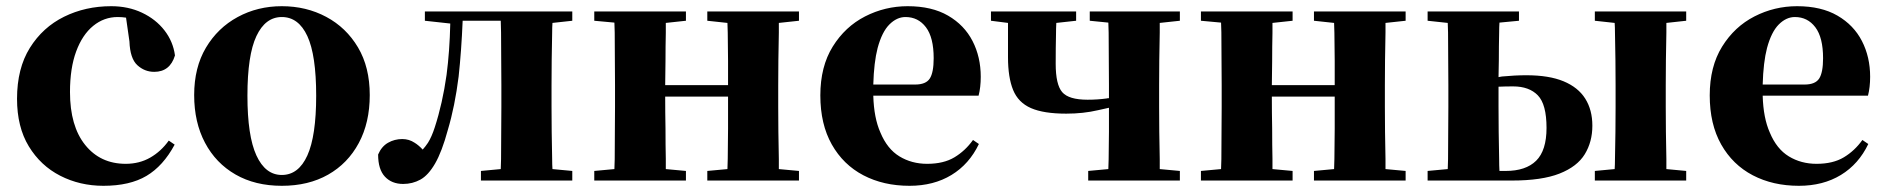

<svg xmlns="http://www.w3.org/2000/svg" viewBox="-20 -583 6092 620"><path d="M314 17Q238 17 174.5 -15.5Q111 -48 73 -110.5Q35 -173 35 -264Q35 -362 76.5 -428.5Q118 -495 187 -529Q256 -563 339 -563Q394 -563 438.5 -542Q483 -521 511 -485Q539 -449 545 -404Q529 -351 478 -351Q447 -351 423.5 -372.5Q400 -394 398 -449L387 -526Q374 -528 360 -528Q316 -528 281 -499.5Q246 -471 226 -417Q206 -363 206 -286Q206 -176 255 -115Q304 -54 386 -54Q430 -54 465 -74Q500 -94 525 -129L544 -116Q507 -47 453 -15Q399 17 314 17Z M890 17Q804 17 740.5 -19.5Q677 -56 642 -122Q607 -188 607 -276Q607 -365 645 -429Q683 -493 747.5 -528Q812 -563 890 -563Q969 -563 1033.5 -528.5Q1098 -494 1136 -430Q1174 -366 1174 -276Q1174 -187 1138.5 -121Q1103 -55 1039.5 -19Q976 17 890 17ZM890 -18Q944 -18 972.5 -81Q1001 -144 1001 -274Q1001 -405 972.5 -466.5Q944 -528 890 -528Q837 -528 808 -466.5Q779 -405 779 -274Q779 -144 808 -81Q837 -18 890 -18Z M1282 11Q1245 11 1223 -12.5Q1201 -36 1201 -84Q1212 -110 1233 -122Q1254 -134 1279 -134Q1301 -134 1319 -122Q1332 -114 1345 -100Q1354 -110 1362 -122Q1374 -141 1384 -172Q1409 -249 1422 -341Q1432 -417 1434 -507L1352 -516V-546H1828V-516L1764 -509Q1763 -495 1763 -478Q1762 -435 1761.5 -389Q1761 -343 1761 -308V-238Q1761 -203 1761.5 -157Q1762 -111 1763 -69Q1763 -51 1764 -37L1828 -31V0H1533V-31L1597 -37Q1597 -51 1598 -69Q1598 -111 1598.5 -157Q1599 -203 1599 -238V-308Q1599 -343 1598.5 -389Q1598 -435 1598 -478Q1597 -499 1597 -516H1474Q1470 -419 1461 -336Q1449 -240 1426 -163Q1407 -93 1385 -55Q1363 -17 1337.5 -3Q1312 11 1282 11Z M1899 0V-31L1964 -37Q1964 -51 1965 -69Q1965 -111 1965.5 -157Q1966 -203 1966 -238V-308Q1966 -343 1965.5 -389Q1965 -435 1965 -478Q1964 -495 1964 -510L1899 -516V-546H2195V-516L2130 -509Q2130 -495 2130 -477Q2129 -434 2129 -386Q2128 -344 2128 -308H2331Q2331 -344 2331 -386Q2330 -434 2330 -477Q2329 -495 2329 -509L2264 -516V-546H2560V-516L2495 -509Q2495 -495 2495 -478Q2494 -435 2493.5 -389Q2493 -343 2493 -308V-238Q2493 -203 2493.5 -157Q2494 -111 2495 -69Q2495 -51 2495 -37L2560 -31V0H2264V-31L2329 -37Q2329 -52 2330 -70Q2330 -114 2331 -168Q2331 -220 2331 -271H2128Q2128 -220 2129 -168Q2129 -114 2130 -70Q2130 -52 2130 -37L2195 -31V0Z M2917 17Q2833 17 2768 -17Q2703 -51 2666 -116.5Q2629 -182 2629 -275Q2629 -368 2669 -432.5Q2709 -497 2773.5 -530Q2838 -563 2911 -563Q2989 -563 3041.5 -532.5Q3094 -502 3120.5 -450.5Q3147 -399 3147 -335Q3147 -301 3140 -274H2800Q2802 -202 2823 -155Q2845 -102 2884.5 -78Q2924 -54 2974 -54Q3027 -54 3062 -75Q3097 -96 3122 -131L3141 -118Q3110 -53 3052.5 -18Q2995 17 2917 17ZM2800 -310H2935Q2970 -310 2982.5 -329.5Q2995 -349 2995 -395Q2995 -462 2970 -495Q2945 -528 2904 -528Q2876 -528 2852 -504Q2828 -480 2814 -428Q2802 -382 2800 -310Z M3423 -216Q3350 -216 3309 -234Q3268 -252 3251.5 -292.5Q3235 -333 3235 -398V-482Q3235 -496 3235 -509L3180 -516V-546H3455V-516L3391 -509Q3390 -491 3390 -471Q3389 -431 3389 -377Q3389 -310 3410 -285.5Q3431 -261 3492 -261Q3524 -261 3553 -265Q3557 -266 3561 -266V-308Q3561 -343 3560.5 -389Q3560 -435 3560 -478Q3559 -495 3559 -510L3499 -516V-546H3790V-516L3725 -509Q3725 -495 3725 -478Q3724 -435 3723.5 -389Q3723 -343 3723 -308V-238Q3723 -203 3723.5 -157Q3724 -111 3725 -69Q3725 -51 3725 -37L3790 -31V0H3494V-31L3559 -37Q3559 -51 3560 -69Q3560 -111 3561 -158Q3561 -201 3561 -235Q3543 -231 3525 -227Q3478 -216 3423 -216Z M3858 0V-31L3923 -37Q3923 -51 3924 -69Q3924 -111 3924.5 -157Q3925 -203 3925 -238V-308Q3925 -343 3924.5 -389Q3924 -435 3924 -478Q3923 -495 3923 -510L3858 -516V-546H4154V-516L4089 -509Q4089 -495 4089 -477Q4088 -434 4088 -386Q4087 -344 4087 -308H4290Q4290 -344 4290 -386Q4289 -434 4289 -477Q4288 -495 4288 -509L4223 -516V-546H4519V-516L4454 -509Q4454 -495 4454 -478Q4453 -435 4452.5 -389Q4452 -343 4452 -308V-238Q4452 -203 4452.5 -157Q4453 -111 4454 -69Q4454 -51 4454 -37L4519 -31V0H4223V-31L4288 -37Q4288 -52 4289 -70Q4289 -114 4290 -168Q4290 -220 4290 -271H4087Q4087 -220 4088 -168Q4088 -114 4089 -70Q4089 -52 4089 -37L4154 -31V0Z M4590 -516V-546H4885V-516L4822 -510Q4821 -495 4821 -478Q4820 -435 4820 -389Q4819 -359 4819 -334Q4825 -335 4830 -336Q4872 -340 4909 -340Q4982 -340 5029 -320.5Q5076 -301 5099 -264.5Q5122 -228 5122 -177Q5122 -125 5097.5 -85Q5073 -45 5016 -22.5Q4959 0 4862 0H4590V-31L4655 -37Q4655 -51 4656 -69Q4656 -111 4656.5 -157Q4657 -203 4657 -238V-308Q4657 -343 4656.5 -389Q4656 -435 4656 -478Q4655 -495 4655 -509ZM5130 0V-31L5194 -37Q5195 -51 5195 -69Q5196 -111 5196.5 -157Q5197 -203 5197 -238V-308Q5197 -343 5196.5 -389Q5196 -435 5195 -478Q5195 -495 5194 -509L5130 -516V-546H5425V-516L5361 -509Q5361 -495 5361 -478Q5360 -435 5359.5 -389Q5359 -343 5359 -308V-238Q5359 -203 5359.5 -157Q5360 -111 5361 -69Q5361 -51 5361 -37L5425 -31V0ZM4819 -303V-238Q4819 -203 4819.5 -157Q4820 -111 4821 -69Q4821 -48 4822 -31H4842Q4907 -31 4940.5 -64Q4974 -97 4974 -170Q4974 -246 4946 -275Q4918 -304 4866 -304Q4840 -304 4819 -303Z M5789 17Q5705 17 5640 -17Q5575 -51 5538 -116.5Q5501 -182 5501 -275Q5501 -368 5541 -432.5Q5581 -497 5645.5 -530Q5710 -563 5783 -563Q5861 -563 5913.5 -532.5Q5966 -502 5992.5 -450.5Q6019 -399 6019 -335Q6019 -301 6012 -274H5672Q5674 -202 5695 -155Q5717 -102 5756.5 -78Q5796 -54 5846 -54Q5899 -54 5934 -75Q5969 -96 5994 -131L6013 -118Q5982 -53 5924.5 -18Q5867 17 5789 17ZM5672 -310H5807Q5842 -310 5854.5 -329.5Q5867 -349 5867 -395Q5867 -462 5842 -495Q5817 -528 5776 -528Q5748 -528 5724 -504Q5700 -480 5686 -428Q5674 -382 5672 -310Z"/></svg>

Font: Early Summer Mincho Heavy
Style: Regular
Weight: 900
Designer: GuiWonder
Version: Version 1.002